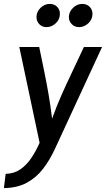

<svg xmlns="http://www.w3.org/2000/svg" viewBox="-68 -734 543 984"><path d="M-39 157Q4 156 36 134Q68 112 92 76.5Q116 41 135 -2L31 -493H133Q147 -425 159 -366.5Q171 -308 181 -250Q191 -192 199 -126Q222 -190 247.5 -247.5Q273 -305 301.5 -364.5Q330 -424 362 -493H455L214 28Q187 87 152 132Q117 177 68.5 203Q20 229 -48 230ZM239 -663Q239 -635 218 -615Q197 -595 170 -595Q148 -595 133.5 -610Q119 -625 119 -646Q119 -674 140 -694Q161 -714 187 -714Q210 -714 224.5 -699.5Q239 -685 239 -663ZM406 -663Q406 -635 385 -615Q364 -595 337 -595Q315 -595 300 -610Q285 -625 285 -646Q285 -673 306 -693.5Q327 -714 354 -714Q376 -714 391 -699.5Q406 -685 406 -663Z"/></svg>

Font: Rosario SemiBold
Style: Italic
Weight: 600
Italic angle: -8.05°
Designer: Hector Gatti
Foundry: Omnibus Type
Version: Version 1.101; ttfautohint (v1.8.1.43-b0c9)